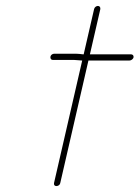

<svg xmlns="http://www.w3.org/2000/svg" viewBox="-20 -625 470 647"><path d="M297 -594 262 -442H259C250 -443 243 -444 235 -444H163C157 -444 151 -440 150 -434C149 -428 152 -423 158 -423H230C239 -423 249 -421 257 -421L162 -8C161 -2 164 2 170 2C176 2 182 -2 183 -8L278 -421H416C422 -421 429 -426 430 -432C431 -438 427 -442 421 -442H283L318 -594C319 -600 316 -605 310 -605C304 -605 298 -600 297 -594Z"/></svg>

Font: Electronic
Style: ThnIt
Weight: 100
Version: Version 1.011